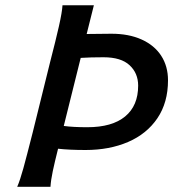

<svg xmlns="http://www.w3.org/2000/svg" viewBox="-20 -721 668 741"><path d="M106 -209 173.3 -481Q195.3 -565.9 207.5 -620.1Q219.7 -674.3 221.2 -700.7H342.3L314.5 -589.8L410.2 -590.8Q477.1 -590.8 526.4 -568.6Q575.7 -546.4 602.1 -505.9Q628.4 -465.3 628.4 -411.1Q628.4 -325.2 587.4 -264.6Q546.4 -204.1 474.4 -173.1Q402.3 -142.1 310.5 -142.1Q248 -142.1 204.1 -147Q191.4 -96.7 183.8 -61Q176.3 -25.4 174.8 0H46.4Q57.6 -25.9 70.3 -72Q83 -118.2 106 -209ZM316.9 -230Q412.6 -230 462.9 -271.5Q513.2 -313 513.2 -390.6Q513.2 -438.5 480.2 -469.2Q447.3 -500 379.4 -500Q330.1 -500 291.5 -497.6L226.1 -234.9Q262.2 -230 316.9 -230Z"/></svg>

Font: Lesson One Medium
Style: Italic
Weight: 500
Italic angle: -14°
Designer: But Ko, Victor Gaultney, Annie Olsen, Julie Remington, Don Collingsworth, Eric Hays, Becca Hirsbrunner
Version: Version 1.100